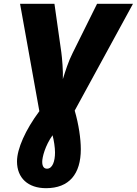

<svg xmlns="http://www.w3.org/2000/svg" viewBox="-20 -734 716 1005"><path d="M221 251C342 251 403 177 403 47C403 -7 392 -84 371 -155L676 -714H488L360 -456C338 -413 322 -361 309 -320C311 -361 305 -431 301 -460L265 -714H85L186 -152C113 -54 69 45 69 111C69 198 127 251 221 251ZM226 149C210 149 201 137 201 113C201 89 216 29 255 -26C262 -1 268 38 268 64C268 110 255 149 226 149Z"/></svg>

Font: Noto Sans SemiCondensed Black
Style: Italic
Weight: 900
Width: 4
Italic angle: -12°
Designer: Monotype Design Team
Foundry: Monotype Imaging Inc.
Version: Version 2.013